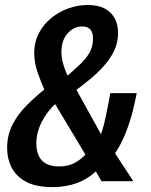

<svg xmlns="http://www.w3.org/2000/svg" viewBox="-20 -723 604 766"><path d="M385 0 355 -51.5 328 -94 189 -326 161.5 -355.5Q143.5 -394 130 -434Q116.5 -474 116.5 -511Q116.5 -555.5 135.2 -591Q154 -626.5 185 -651.5Q216 -676.5 253.5 -689.8Q291 -703 329.5 -703Q390 -703 420.5 -672.5Q451 -642 451 -592Q451 -554 435.8 -521.5Q420.5 -489 395.2 -460.8Q370 -432.5 339.8 -407.5Q309.5 -382.5 279 -360L242 -414Q272 -441 296.8 -463.8Q321.5 -486.5 336.2 -511.2Q351 -536 351 -568Q351 -594.5 339.8 -606Q328.5 -617.5 308 -617.5Q274.5 -617.5 249.8 -590Q225 -562.5 225 -514.5Q225 -492.5 232.5 -466.5Q240 -440.5 254 -411.5L281.5 -371L386.5 -181L435 -117.5L512 0ZM434 -103.5 380.5 -182Q387 -197.5 392.8 -219.5Q398.5 -241.5 403.5 -265.8Q408.5 -290 412.8 -312.5Q417 -335 420 -351.5H525.5Q520 -322 509.5 -279.8Q499 -237.5 480.8 -191.2Q462.5 -145 434 -103.5ZM188.5 23.5Q125 23.5 85.2 2.8Q45.5 -18 27 -53.5Q8.5 -89 8.5 -133Q8.5 -184.5 30.2 -226.5Q52 -268.5 87.5 -303.8Q123 -339 163.5 -371.5L203.5 -311.5Q168.5 -279 146.8 -237.2Q125 -195.5 125 -149.5Q125 -125 133.2 -104.5Q141.5 -84 161.5 -71.5Q181.5 -59 217 -59Q252.5 -59 278.8 -73.5Q305 -88 325 -110.5L369 -45Q332.5 -10 288.2 6.8Q244 23.5 188.5 23.5Z"/></svg>

Font: Cabin SemiCondensedSemiBold
Style: Italic
Weight: 600
Width: 4
Italic angle: -10°
Designer: Pablo Impallari
Foundry: Pablo Impallari. http://www.impallari.com Igino Marini. http://www.ikern.com
Version: Version 3.001